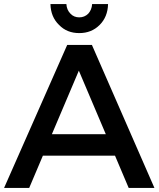

<svg xmlns="http://www.w3.org/2000/svg" viewBox="-41 -920 776 940"><path d="M589 0H715L409 -700H288L-21 0H102L169 -158H522ZM213 -263 345 -574 477 -263ZM304 -853C292 -865 285 -881 284 -900H206C207 -858 221 -824 248 -798C274 -771 307 -758 347 -758C387 -758 420 -771 447 -798C473 -824 487 -858 488 -900H410C409 -881 402 -865 391 -853C379 -841 364 -835 347 -835C330 -835 315 -841 304 -853Z"/></svg>

Font: Argentum Sans
Style: Regular
Weight: 400
Designer: Julieta Ulanovsky
Foundry: Julieta Ulanovsky
Version: Version 5.001;March 29, 2019;FontCreator 11.5.0.2425 64-bit